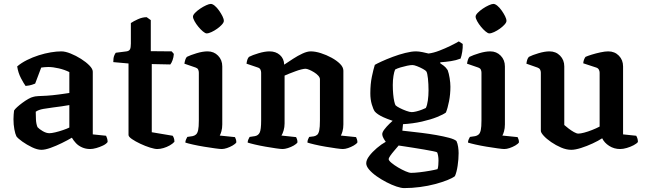

<svg xmlns="http://www.w3.org/2000/svg" viewBox="-20 -763 3305 983"><path d="M192 4Q171 4 144 -9Q117 -22 94.5 -38Q72 -54 64 -65Q58 -77 53.5 -101Q49 -125 49 -153Q49 -166 50 -177Q51 -188 52 -197Q56 -204 67.5 -214.5Q79 -225 94.5 -236.5Q110 -248 125 -256.5Q140 -265 150 -267Q158 -270 177 -271Q196 -272 219 -273Q234 -274 249 -275.5Q264 -277 279 -279Q294 -281 308 -283Q322 -285 335 -287V-394Q311 -406 281 -413Q251 -420 227 -420Q218 -420 207.5 -419Q197 -418 191 -417L160 -335Q155 -333 143.5 -329Q132 -325 111 -323Q102 -335 87.5 -362.5Q73 -390 68 -423Q89 -441 118 -455.5Q147 -470 178.5 -480Q210 -490 240 -495Q270 -500 294 -500Q314 -500 341.5 -489Q369 -478 395 -461.5Q421 -445 438 -427.5Q455 -410 455 -396V-75L523 -68Q525 -64 528 -55.5Q531 -47 531 -36Q524 -26 507.5 -18Q491 -10 473 -5Q455 0 442 0Q419 0 400 -8.5Q381 -17 368.5 -30.5Q356 -44 348 -58Q326 -45 296.5 -30.5Q267 -16 239 -6Q211 4 192 4ZM233 -81Q244 -81 263 -85.5Q282 -90 302.5 -97Q323 -104 335 -110V-225Q316 -222 294.5 -218.5Q273 -215 253 -213Q228 -210 202.5 -205.5Q177 -201 163 -191Q163 -175 164 -152Q165 -129 172 -112Q181 -102 199 -91.5Q217 -81 233 -81Z M785 0Q772 0 748 -7.5Q724 -15 698.5 -27Q673 -39 655.5 -51Q638 -63 638 -72V-438L560 -445Q560 -466 564.5 -477.5Q569 -489 573 -493L628 -500Q641 -502 645.5 -510.5Q650 -519 650 -540V-645Q663 -654 686 -664.5Q709 -675 731 -675L752 -660V-501L859 -500L870 -487Q869 -470 863.5 -455Q858 -440 852 -433L757 -435V-86L864 -68Q867 -64 870 -56.5Q873 -49 873 -37Q864 -27 849 -18.5Q834 -10 817 -5Q800 0 785 0Z M1115 0Q1106 0 1080.5 -3.5Q1055 -7 1024.5 -12Q994 -17 967.5 -23Q941 -29 929 -33Q929 -41 932.5 -49Q936 -57 939 -62L966 -66Q976 -68 983.5 -74.5Q991 -81 994.5 -97Q998 -113 998 -146V-391Q998 -400 994.5 -407Q991 -414 982 -417L924 -437Q926 -449 929 -458Q932 -467 937 -472Q955 -481 986.5 -490.5Q1018 -500 1043 -500Q1075 -500 1096.5 -478Q1118 -456 1118 -423V-126Q1118 -106 1113.5 -90.5Q1109 -75 1105 -69L1183 -61Q1185 -57 1187.5 -50Q1190 -43 1190 -34Q1185 -26 1171 -18Q1157 -10 1142 -5Q1127 0 1115 0ZM1038 -592Q1031 -592 1019 -602Q1007 -612 995.5 -626Q984 -640 976 -654.5Q968 -669 968 -678Q968 -686 978.5 -697Q989 -708 1004.5 -718.5Q1020 -729 1035.5 -736Q1051 -743 1059 -743Q1068 -743 1079.5 -733.5Q1091 -724 1101.5 -709Q1112 -694 1119 -680Q1126 -666 1126 -656Q1126 -648 1116 -637Q1106 -626 1092 -616Q1078 -606 1063 -599Q1048 -592 1038 -592Z M1427 0Q1417 0 1393 -3.5Q1369 -7 1340 -12Q1311 -17 1285.5 -23Q1260 -29 1248 -33Q1248 -41 1251.5 -49Q1255 -57 1258 -62L1285 -66Q1302 -69 1309.5 -84Q1317 -99 1317 -146V-391Q1317 -399 1313.5 -406.5Q1310 -414 1301 -417L1242 -437Q1244 -451 1247 -459Q1250 -467 1255 -472Q1272 -481 1304 -490.5Q1336 -500 1360 -500Q1392 -500 1413 -481.5Q1434 -463 1435 -432Q1456 -446 1480.5 -462Q1505 -478 1529 -489Q1553 -500 1571 -500Q1594 -500 1622.5 -491Q1651 -482 1677.5 -467.5Q1704 -453 1721 -436Q1738 -419 1738 -401V-126Q1738 -106 1733.5 -90.5Q1729 -75 1725 -69L1803 -61Q1805 -57 1807.5 -49.5Q1810 -42 1810 -34Q1805 -26 1791 -18Q1777 -10 1762 -5Q1747 0 1735 0Q1726 0 1701 -3.5Q1676 -7 1646.5 -12Q1617 -17 1591.5 -23Q1566 -29 1554 -33Q1554 -42 1557 -49.5Q1560 -57 1563 -62L1587 -65Q1597 -67 1604 -73Q1611 -79 1614.5 -95.5Q1618 -112 1618 -146V-357Q1618 -366 1609.5 -375.5Q1601 -385 1588 -393Q1575 -401 1563 -406Q1551 -411 1544 -411Q1537 -411 1522.5 -407.5Q1508 -404 1491 -397.5Q1474 -391 1459.5 -385.5Q1445 -380 1437 -376V-131Q1437 -112 1432 -95Q1427 -78 1421 -69L1496 -61Q1498 -58 1500.5 -50.5Q1503 -43 1503 -34Q1498 -26 1484 -18Q1470 -10 1454 -5Q1438 0 1427 0Z M2049 200Q2034 200 2010 192Q1986 184 1959 170Q1932 156 1908.5 139.5Q1885 123 1870 105.5Q1855 88 1855 73Q1855 56 1870.5 35.5Q1886 15 1909.5 -5Q1933 -25 1955 -37Q1949 -45 1943 -56Q1937 -67 1937 -76Q1937 -86 1948 -100.5Q1959 -115 1974.5 -130Q1990 -145 2001 -153L2045 -144L2040 -94Q2048 -93 2076 -90Q2104 -87 2140.5 -82.5Q2177 -78 2214 -71.5Q2251 -65 2279 -57.5Q2307 -50 2317 -41Q2323 -28 2325.5 -11Q2328 6 2328 21Q2328 52 2323 85.5Q2318 119 2309 139Q2296 149 2269.5 159.5Q2243 170 2207.5 179.5Q2172 189 2130.5 194.5Q2089 200 2049 200ZM2085 122Q2102 122 2128 119Q2154 116 2179.5 111.5Q2205 107 2220 103Q2223 96 2224 82Q2225 68 2225 59Q2225 46 2223 34.5Q2221 23 2218 17Q2216 15 2197 11Q2178 7 2151 2.5Q2124 -2 2096 -6.5Q2068 -11 2047.5 -14Q2027 -17 2021 -18Q2010 -5 1998 9Q1986 23 1978 34.5Q1970 46 1970 52Q1970 59 1984.5 71Q1999 83 2018.5 94.5Q2038 106 2056.5 114Q2075 122 2085 122ZM2040 -127Q2009 -138 1984.5 -146.5Q1960 -155 1943.5 -162.5Q1927 -170 1916 -177.5Q1905 -185 1899 -192Q1891 -203 1883.5 -228.5Q1876 -254 1876 -285Q1876 -333 1884 -371Q1892 -409 1899 -431Q1909 -437 1934 -448.5Q1959 -460 1991 -472Q2023 -484 2055 -492Q2087 -500 2110 -500Q2124 -500 2143.5 -496Q2163 -492 2174 -489Q2199 -492 2229 -503.5Q2259 -515 2286.5 -528.5Q2314 -542 2329 -551L2349 -538Q2350 -519 2346.5 -497.5Q2343 -476 2338 -463Q2315 -454 2288.5 -450Q2262 -446 2234 -444V-439Q2242 -434 2252.5 -426Q2263 -418 2272 -404Q2278 -388 2282 -363.5Q2286 -339 2286 -319Q2286 -280 2279 -244.5Q2272 -209 2263 -187Q2250 -177 2218 -164Q2186 -151 2140 -140.5Q2094 -130 2040 -127ZM2088 -189Q2097 -189 2111.5 -192.5Q2126 -196 2140 -201.5Q2154 -207 2160 -210Q2167 -223 2170.5 -248.5Q2174 -274 2174 -300Q2174 -333 2171 -361Q2168 -389 2163 -397Q2160 -402 2145.5 -410Q2131 -418 2115.5 -424Q2100 -430 2092 -430Q2081 -430 2064.5 -426.5Q2048 -423 2031 -418Q2014 -413 2003 -407Q1998 -396 1994.5 -374.5Q1991 -353 1991 -328Q1991 -304 1993 -281.5Q1995 -259 1998.5 -244Q2002 -229 2005 -224Q2011 -218 2026.5 -210Q2042 -202 2060 -195.5Q2078 -189 2088 -189Z M2562 0Q2553 0 2527.5 -3.5Q2502 -7 2471.5 -12Q2441 -17 2414.5 -23Q2388 -29 2376 -33Q2376 -41 2379.5 -49Q2383 -57 2386 -62L2413 -66Q2423 -68 2430.5 -74.5Q2438 -81 2441.5 -97Q2445 -113 2445 -146V-391Q2445 -400 2441.5 -407Q2438 -414 2429 -417L2371 -437Q2373 -449 2376 -458Q2379 -467 2384 -472Q2402 -481 2433.5 -490.5Q2465 -500 2490 -500Q2522 -500 2543.5 -478Q2565 -456 2565 -423V-126Q2565 -106 2560.5 -90.5Q2556 -75 2552 -69L2630 -61Q2632 -57 2634.5 -50Q2637 -43 2637 -34Q2632 -26 2618 -18Q2604 -10 2589 -5Q2574 0 2562 0ZM2485 -592Q2478 -592 2466 -602Q2454 -612 2442.5 -626Q2431 -640 2423 -654.5Q2415 -669 2415 -678Q2415 -686 2425.5 -697Q2436 -708 2451.5 -718.5Q2467 -729 2482.5 -736Q2498 -743 2506 -743Q2515 -743 2526.5 -733.5Q2538 -724 2548.5 -709Q2559 -694 2566 -680Q2573 -666 2573 -656Q2573 -648 2563 -637Q2553 -626 2539 -616Q2525 -606 2510 -599Q2495 -592 2485 -592Z M2905 4Q2880 4 2853 -7.5Q2826 -19 2802 -35.5Q2778 -52 2763.5 -68Q2749 -84 2749 -93V-391Q2749 -400 2745 -407Q2741 -414 2732 -417L2675 -437Q2677 -451 2680 -459Q2683 -467 2688 -472Q2705 -481 2737 -490.5Q2769 -500 2793 -500Q2826 -500 2847.5 -478Q2869 -456 2869 -423V-123Q2878 -115 2891 -105Q2904 -95 2918 -87Q2932 -79 2941 -79Q2952 -79 2971 -84Q2990 -89 3011.5 -97.5Q3033 -106 3050 -115V-391Q3050 -399 3046 -406.5Q3042 -414 3033 -417L2966 -439Q2967 -451 2971 -460Q2975 -469 2978 -472Q2989 -477 3010 -483.5Q3031 -490 3054.5 -495Q3078 -500 3094 -500Q3127 -500 3148.5 -478Q3170 -456 3170 -423V-75L3237 -68Q3240 -64 3243 -55.5Q3246 -47 3246 -36Q3240 -28 3224 -19.5Q3208 -11 3189 -5.5Q3170 0 3155 0Q3124 0 3099 -16Q3074 -32 3063 -55Q3043 -42 3014 -28.5Q2985 -15 2955 -5.5Q2925 4 2905 4Z"/></svg>

Font: Texturina 12pt SemiBold
Style: Regular
Weight: 600
Designer: Guillermo Torres Carreño
Foundry: Omnibus-Type
Version: Version 1.002